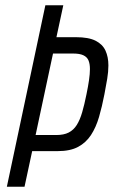

<svg xmlns="http://www.w3.org/2000/svg" viewBox="-20 -708 431 728"><path d="M6 0 152 -688H220L194 -567H268Q316 -567 342.5 -553.5Q369 -540 380 -516Q391 -492 391 -460Q391 -436 386.5 -409Q382 -382 376 -351Q367 -304 355.5 -264.5Q344 -225 325 -196Q306 -167 276 -151Q246 -135 199 -135H102L73 0ZM115 -196H193Q222 -196 240.5 -205.5Q259 -215 271 -234Q283 -253 291.5 -282Q300 -311 308 -351Q314 -380 317.5 -404Q321 -428 321 -446Q321 -466 315.5 -479Q310 -492 296 -498.5Q282 -505 258 -505H181Z"/></svg>

Font: Saira ExtraCondensed
Style: Italic
Weight: 400
Width: 2
Italic angle: -12°
Designer: Hector Gatti with collaboration of the Omnibus-Type team
Foundry: Omnibus-Type
Version: Version 1.101